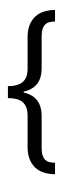

<svg xmlns="http://www.w3.org/2000/svg" viewBox="-20 -863 409 1220"><path d="M244.6 -430.7Q244.6 -366.7 215.6 -329.8Q186.5 -293 130.4 -280.8V-274.9Q186.5 -262.7 215.6 -225.6Q244.6 -188.5 244.6 -125V75.7Q244.6 105 250.5 123.3Q256.3 141.6 267.3 152.3Q278.3 163.1 294.2 167Q310.1 170.9 329.6 171.4V244.1Q292 243.7 260 233.9Q228 224.1 204.8 202.9Q181.6 181.6 168.5 149.2Q155.3 116.7 155.3 70.3V-127.4Q155.3 -158.2 147.2 -179.7Q139.2 -201.2 123.3 -214.6Q107.4 -228 84 -233.9Q60.5 -239.7 30.3 -239.7V-315.4Q91.3 -315.4 123.3 -341.1Q155.3 -366.7 155.3 -427.7V-626Q155.3 -672.4 168.5 -704.8Q181.6 -737.3 204.8 -758.5Q228 -779.8 260 -789.6Q292 -799.3 329.6 -799.8V-726.6Q310.1 -726.1 294.2 -722.2Q278.3 -718.3 267.3 -707.5Q256.3 -696.8 250.5 -678.5Q244.6 -660.2 244.6 -630.9ZM122.6 -714.4ZM117.7 -842.8ZM92.8 0ZM103.5 336.9Z"/></svg>

Font: Noto Sans Malayalam
Style: Regular
Weight: 400
Designer: Monotype Design team
Foundry: Monotype Imaging Inc.
Version: Version 1.02